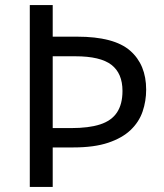

<svg xmlns="http://www.w3.org/2000/svg" viewBox="-20 -785 645 754"><path d="M554 -433Q554 -388 540 -347Q526 -306 493 -274.5Q460 -243 405 -224.5Q350 -206 268 -206H187V-51H97V-765H187V-641H283Q428 -641 491 -586Q554 -531 554 -433ZM259 -282Q329 -282 373.5 -296.5Q418 -311 439.5 -343.5Q461 -376 461 -428Q461 -497 417.5 -530.5Q374 -564 276 -564H187V-282Z"/></svg>

Font: Noto Sans Tamil UI
Style: Regular
Weight: 400
Designer: Jelle Bosma - Monotype Design Team
Foundry: Monotype Imaging Inc.
Version: Version 2.004